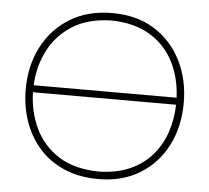

<svg xmlns="http://www.w3.org/2000/svg" viewBox="-52 -781 923 846"><g transform="rotate(5 409.5 -358.0)"><path d="M413 9Q327 9 261 -19.8Q195 -48.5 150.2 -99.5Q105.5 -150.5 82.8 -216.8Q60 -283 60 -358Q60 -461.5 102.8 -544.8Q145.5 -628 224.2 -676.5Q303 -725 411 -725Q521 -725 598.8 -675.8Q676.5 -626.5 717.8 -543.2Q759 -460 759 -358Q759 -253 716.8 -170Q674.5 -87 596.8 -39Q519 9 413 9ZM411 -692Q306.5 -690 237.5 -646Q168.5 -602 132.8 -531.2Q97 -460.5 93.5 -378H725.5Q722 -466 685.8 -536.5Q649.5 -607 581 -648.5Q512.5 -690 411 -692ZM411 -24Q492 -25.5 551 -52.2Q610 -79 648.2 -124Q686.5 -169 705.5 -226.5Q724.5 -284 726 -347H93Q95 -261.5 129.2 -188.8Q163.5 -116 233 -71Q302.5 -26 411 -24Z"/></g></svg>

Font: Commissioner Flair Thin
Style: Regular
Weight: 100
Designer: Kostas Bartsokas
Foundry: Kostas Bartsokas
Version: Version 1.000; ttfautohint (v1.8.3)